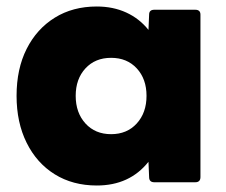

<svg xmlns="http://www.w3.org/2000/svg" viewBox="-20 -561 695 591"><path d="M278 10Q204 10 148.5 -24.5Q93 -59 62 -121.5Q31 -184 31 -266Q31 -349 62 -410.5Q93 -472 148.5 -506.5Q204 -541 278 -541Q328 -541 368.5 -522.5Q409 -504 437 -469L439 -516Q439 -531 455 -531H581Q597 -531 597 -516V-16Q597 0 581 0H455Q439 0 439 -16L437 -63Q379 10 278 10ZM322 -148Q371 -148 401 -181Q431 -214 431 -266Q431 -318 401 -350.5Q371 -383 322 -383Q273 -383 243 -350.5Q213 -318 213 -266Q213 -214 243 -181Q273 -148 322 -148Z"/></svg>

Font: LINE Seed Sans ExtraBold
Style: Regular
Weight: 800
Designer: LINE VX Design & Dalton Maag Ltd & Sandoll Inc
Foundry: Dalton Maag Ltd
Version: Version 1.003